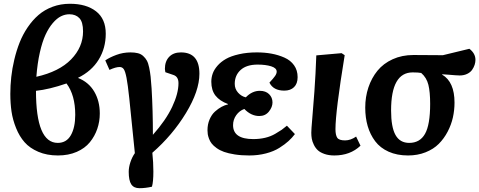

<svg xmlns="http://www.w3.org/2000/svg" viewBox="-20 -802 2516 1008"><path d="M535.2 -625Q535.2 -549.8 498.3 -489.3Q461.4 -428.7 389.2 -393.1Q445.8 -370.6 474.9 -321Q503.9 -271.5 503.9 -206.1Q503.9 -164.1 490.7 -125.5Q477.5 -86.9 451.7 -55.2Q425.8 -23.4 382.6 -4.6Q339.4 14.2 284.2 14.2Q226.1 14.2 181.2 -5.1Q136.2 -24.4 109.1 -55.2Q82 -85.9 64.5 -129.4Q46.9 -172.9 40.5 -216.3Q34.2 -259.8 34.2 -309.1Q34.2 -353 39.1 -397.7Q43.9 -442.4 55.2 -489.5Q66.4 -536.6 83 -578.6Q99.6 -620.6 125 -658.2Q150.4 -695.8 181.9 -723.1Q213.4 -750.5 255.9 -766.4Q298.3 -782.2 347.2 -782.2Q433.1 -782.2 484.1 -742.7Q535.2 -703.1 535.2 -625ZM344.2 -727.1Q321.8 -727.1 300.3 -716.6Q278.8 -706.1 257.6 -681.4Q236.3 -656.7 219.2 -620.1Q202.1 -583.5 189.2 -526.6Q176.3 -469.7 170.9 -398.9Q290.5 -425.8 353.3 -490.2Q416 -554.7 416 -637.2Q416 -686.5 396.7 -706.8Q377.4 -727.1 344.2 -727.1ZM375 -199.2Q375 -302.7 329.1 -363.8Q238.3 -332.5 168.9 -325.2Q168.9 -51.8 283.2 -51.8Q329.1 -51.8 352.1 -92.3Q375 -132.8 375 -199.2Z M1026.9 -415Q1026.9 -324.7 956.3 -208.5Q885.7 -92.3 779.8 0Q785.2 50.8 785.2 99.1Q785.2 152.3 777.8 178.2Q743.7 186 711.9 186Q682.6 186 669.2 165.8Q655.8 145.5 655.8 100.1Q655.8 76.2 664.6 49.6Q673.3 22.9 688 2Q672.9 -151.9 658.7 -286.1Q650.9 -358.9 644.3 -393.1Q637.7 -427.2 629.9 -438.7Q622.1 -450.2 607.9 -450.2Q587.4 -450.2 554.7 -435.1L532.7 -484.9Q555.2 -500.5 590.6 -513.7Q626 -526.9 665 -526.9Q687.5 -526.9 703.9 -522.7Q720.2 -518.6 731.9 -507.8Q743.7 -497.1 751 -483.9Q758.3 -470.7 763.2 -447Q768.1 -423.3 770.8 -399.2Q773.4 -375 775.9 -336.9Q782.7 -222.2 782.7 -94.2Q850.6 -170.4 883.8 -240.7Q917 -311 917 -365.2Q917 -399.4 891.1 -408.2L848.1 -422.9Q845.7 -437.5 845.7 -439.9Q845.7 -480.5 868.2 -503.7Q890.6 -526.9 929.7 -526.9Q1026.9 -526.9 1026.9 -415Z M1288.6 14.2Q1246.6 14.2 1212.6 8.8Q1178.7 3.4 1156.2 -4.6Q1133.8 -12.7 1117.2 -24.7Q1100.6 -36.6 1091.6 -48.1Q1082.5 -59.6 1077.4 -73.5Q1072.3 -87.4 1070.8 -97.4Q1069.3 -107.4 1069.3 -118.2Q1069.3 -149.4 1080.3 -175Q1091.3 -200.7 1108.6 -216.3Q1126 -231.9 1143.3 -241.2Q1160.6 -250.5 1176.8 -253.9V-255.9Q1133.3 -272 1111.3 -300Q1089.4 -328.1 1089.4 -373Q1089.4 -395 1096.7 -415.8Q1104 -436.5 1121.8 -457Q1139.6 -477.5 1166.3 -492.7Q1192.9 -507.8 1234.9 -517.3Q1276.9 -526.9 1328.6 -526.9Q1369.6 -526.9 1405.5 -520.3Q1441.4 -513.7 1473.4 -499.5Q1505.4 -485.4 1523.9 -459.2Q1542.5 -433.1 1542.5 -397Q1542.5 -362.8 1523.7 -344.5Q1504.9 -326.2 1472.7 -326.2Q1415 -326.2 1394.5 -368.2Q1415.5 -390.6 1424.1 -403.1Q1432.6 -415.5 1432.6 -425.8Q1432.6 -444.8 1403.6 -453.9Q1374.5 -462.9 1332.5 -462.9Q1274.4 -462.9 1243.4 -434.8Q1212.4 -406.7 1212.4 -361.8Q1212.4 -335 1230 -315.4Q1247.6 -295.9 1270.5 -291Q1303.7 -325.2 1343.8 -325.2Q1375 -325.2 1392.8 -307.6Q1410.6 -290 1410.6 -264.2Q1410.6 -239.7 1391.8 -216.3Q1373 -192.9 1341.3 -192.9Q1298.3 -192.9 1262.7 -230Q1236.8 -220.7 1220.2 -197.3Q1203.6 -173.8 1203.6 -145Q1203.6 -71.8 1309.6 -71.8Q1342.8 -71.8 1371.8 -78.6Q1400.9 -85.4 1424.8 -99.4Q1448.7 -113.3 1458.7 -120.4Q1468.8 -127.4 1486.3 -142.1L1528.3 -98.1Q1513.7 -78.6 1494.6 -61.3Q1475.6 -43.9 1446.5 -25.6Q1417.5 -7.3 1376.5 3.4Q1335.4 14.2 1288.6 14.2Z M1773.4 -522.9 1789.6 -512.2Q1741.2 -215.8 1741.2 -124Q1741.2 -92.8 1750.5 -78.9Q1759.8 -64.9 1791.5 -64.9Q1820.8 -64.9 1849.6 -85L1872.6 -37.1Q1818.8 14.2 1735.4 14.2Q1706.1 14.2 1683.6 6.3Q1661.1 -1.5 1648.4 -13.4Q1635.7 -25.4 1627.7 -42Q1619.6 -58.6 1616.9 -73.5Q1614.3 -88.4 1614.3 -105Q1614.3 -123 1619.1 -176.5Q1624 -230 1630.6 -321.8Q1637.2 -413.6 1640.6 -511.2Z M2444.3 -545.9Q2476.1 -521.5 2476.1 -487.8Q2476.1 -475.1 2471.9 -461.9Q2467.8 -448.7 2458.7 -435.5Q2449.7 -422.4 2432.6 -414.1Q2415.5 -405.8 2393.1 -405.8Q2385.3 -405.8 2369.6 -407Q2354 -408.2 2333.3 -409.9Q2312.5 -411.6 2301.3 -412.1V-410.2Q2366.2 -372.1 2366.2 -263.2Q2366.2 -223.6 2357.7 -185.3Q2349.1 -147 2330.1 -110.6Q2311 -74.2 2283.4 -46.6Q2255.9 -19 2214.1 -2.4Q2172.4 14.2 2122.1 14.2Q2064.5 14.2 2020.3 -5.6Q1976.1 -25.4 1949.7 -60.5Q1923.3 -95.7 1910.4 -139.9Q1897.5 -184.1 1897.5 -236.8Q1897.5 -293.5 1914.1 -343Q1930.7 -392.6 1961.7 -430.7Q1992.7 -468.8 2041.5 -491Q2090.3 -513.2 2150.4 -513.2L2305.2 -512.2ZM2238.3 -256.8Q2238.3 -319.3 2229 -356.9Q2219.7 -394.5 2191.4 -418.9Q2176.8 -421.9 2146.5 -421.9Q2033.2 -421.9 2033.2 -222.2Q2033.2 -134.8 2056.4 -93.3Q2079.6 -51.8 2128.4 -51.8Q2184.6 -51.8 2211.4 -99.4Q2238.3 -147 2238.3 -256.8Z"/></svg>

Font: Literata Book
Style: Bold Italic
Weight: 700
Italic angle: -3°
Designer: Latin by Veronika Burian and Jose Scaglione. Greek by Irene Vlachou. Cyrillic by Vera Evstafieva
Foundry: TypeTogether
Version: Version 1.003;PS 001.003;hotconv 1.0.88;makeotf.lib2.5.64775